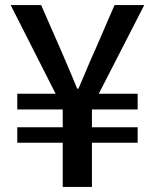

<svg xmlns="http://www.w3.org/2000/svg" viewBox="-20 -736 610 756"><path d="M227 0V-174H48V-235H227V-305H48V-367H199L22 -716H142L220 -538Q236 -501 252 -463.5Q268 -426 284 -387H289Q306 -426 321.5 -463.5Q337 -501 354 -538L431 -716H548L369 -367H522V-305H342V-235H522V-174H342V0Z"/></svg>

Font: Source Han Sans SC Medium
Style: Regular
Weight: 500
Designer: Ryoko NISHIZUKA 西塚涼子 (kana, bopomofo & ideographs); Paul D. Hunt (Latin, Greek & Cyrillic); Sandoll Communications 산돌커뮤니
Foundry: Adobe
Version: Version 2.004;hotconv 1.0.118;makeotfexe 2.5.65603